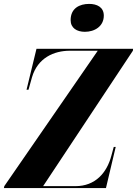

<svg xmlns="http://www.w3.org/2000/svg" viewBox="-38 -964 702 984"><path d="M397 -801C447 -801 494 -829 494 -884C494 -928 458 -944 419 -944C370 -944 324 -922 324 -861C324 -820 356 -801 397 -801ZM-18 0H505L555 -211H545L533 -167C510 -78 450 -10 349 -10H183L643 -704L644 -714H149L98 -504H108L126 -568C155 -667 238 -704 320 -704H463L-16 -10Z"/></svg>

Font: Noto Serif Display Condensed ExtraBold
Style: Italic
Weight: 800
Width: 3
Italic angle: -12°
Designer: Monotype Design Team
Foundry: Monotype Imaging Inc.
Version: Version 2.009